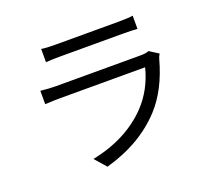

<svg xmlns="http://www.w3.org/2000/svg" viewBox="-130 -918 1260 1132"><g transform="rotate(-20 500.0 -352.0)"><path d="M878 -481Q868 -464 865 -452Q817 -275 719 -168Q584 -21 361 41L299 -30Q519 -75 651 -213Q737 -304 770 -434H239Q195 -434 142 -431V-515Q196 -509 239 -509H766Q806 -509 821 -517ZM231 -745Q264 -740 321 -740H714Q775 -740 805 -745V-662Q769 -665 713 -665H321Q272 -665 231 -662Z"/></g></svg>

Font: KaiGen Gothic CN Regular
Style: Regular
Weight: 400
Designer: Ryoko NISHIZUKA  (kana & ideographs); Paul D. Hunt (Latin, Greek & Cyrillic); Wenlong ZHANG  (bopomofo); Sandoll Communi
Foundry: Adobe Systems Incorporated
Version: Version 1.002.20150501